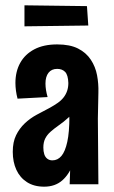

<svg xmlns="http://www.w3.org/2000/svg" viewBox="-20 -693 427 722"><path d="M242 0 245 -91 237 -381Q236 -411 225 -422.5Q214 -434 195 -434Q174 -434 162.5 -419.5Q151 -405 151 -379Q151 -367 153 -354.5Q155 -342 159 -328L46 -322Q42 -337 40 -352Q38 -367 38 -381Q38 -424 56 -456.5Q74 -489 109 -507.5Q144 -526 195 -526Q243 -526 273.5 -510.5Q304 -495 321.5 -468.5Q339 -442 345 -410Q351 -378 350 -345L348 -247L350 0ZM146 9Q108 9 81.5 -8Q55 -25 41.5 -54.5Q28 -84 28 -122Q28 -159 40.5 -184.5Q53 -210 73 -229Q93 -248 118 -261.5Q143 -275 168 -288Q184 -297 197 -306Q210 -315 219 -326.5Q228 -338 232.5 -351.5Q237 -365 237 -381L288 -352Q284 -317 270 -292.5Q256 -268 237.5 -251Q219 -234 200 -221Q183 -209 170 -197.5Q157 -186 150 -172Q143 -158 143 -138Q143 -124 146.5 -113Q150 -102 158 -96Q166 -90 177 -90Q197 -90 211 -106.5Q225 -123 233 -159.5Q241 -196 241 -255L283 -307Q283 -238 277 -180.5Q271 -123 256 -80.5Q241 -38 214 -14.5Q187 9 146 9ZM72 -594V-673L307 -670L312 -597Z"/></svg>

Font: Truculenta ExtraBold
Style: Regular
Weight: 800
Version: Version 1.002